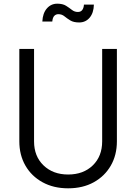

<svg xmlns="http://www.w3.org/2000/svg" viewBox="-20 -1011 740 1043"><path d="M350 12Q430 12 489.5 -21Q549 -54 582 -111.5Q615 -169 615 -243V-745H535V-243Q535 -162 484 -112.5Q433 -63 350 -63Q268 -63 216.5 -112.5Q165 -162 165 -243V-745H85V-243Q85 -169 118 -111.5Q151 -54 211 -21Q271 12 350 12ZM410 -889Q445 -889 467 -915Q489 -941 490 -986H436Q435 -968 427 -957Q419 -946 403 -946Q385 -946 371 -957Q357 -968 339 -979.5Q321 -991 291 -991Q257 -991 234.5 -965Q212 -939 210 -894H264Q266 -916 275 -925Q284 -934 297 -934Q316 -934 330 -922.5Q344 -911 362 -900Q380 -889 410 -889Z"/></svg>

Font: Plus Jakarta Sans
Style: Regular
Weight: 400
Designer: Gumpita Rahayu
Foundry: Tokotype
Version: Version 2.004; ttfautohint (v1.8.3)